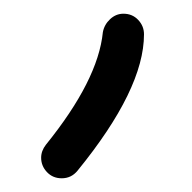

<svg xmlns="http://www.w3.org/2000/svg" viewBox="-20 -650 280 280"><path d="M160 -630Q173 -630 181.5 -621Q190 -612 190 -600Q190 -520 93 -401Q84 -390 70 -390Q57 -390 48.5 -399Q40 -408 40 -420Q40 -430 47 -439Q123 -533 130 -603Q132 -614 140.5 -622Q149 -630 160 -630Z"/></svg>

Font: Pecita
Style: Book
Weight: 400
Width: 7
Version: Version 4.3